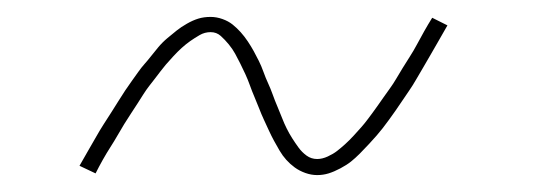

<svg xmlns="http://www.w3.org/2000/svg" viewBox="-20 -401 640 227"><path d="M355 -194Q348 -194 341 -196.5Q334 -199 328.5 -203Q323 -207 318.5 -212Q314 -217 310.5 -223Q307 -229 304 -234.5Q301 -240 298 -246.5Q295 -253 292 -259.5Q289 -266 286.5 -272.5Q284 -279 281 -286Q278 -293 275.5 -300Q273 -307 270 -313.5Q267 -320 264 -326Q261 -332 258 -337.5Q255 -343 250.5 -348.5Q246 -354 241 -358.5Q236 -363 229 -363Q222 -363 216 -359.5Q210 -356 205 -352.5Q200 -349 195 -344.5Q190 -340 184.5 -334Q179 -328 176 -324.5Q173 -321 170 -317Q167 -313 163.5 -308.5Q160 -304 156.5 -299.5Q153 -295 149.5 -289.5Q146 -284 142.5 -278.5Q139 -273 135 -267Q131 -261 127 -254.5Q123 -248 119 -241Q115 -234 110.5 -227Q106 -220 101.5 -212Q97 -204 93 -196L74 -205Q79 -214 84 -222.5Q89 -231 93.5 -239Q98 -247 102.5 -254Q107 -261 111.5 -268Q116 -275 120 -281.5Q124 -288 128 -294Q132 -300 136 -305.5Q140 -311 143.5 -316Q147 -321 151 -325.5Q155 -330 158.5 -334.5Q162 -339 167 -345Q172 -351 178 -356Q184 -361 189 -365Q194 -369 201 -373Q208 -377 214.5 -379Q221 -381 229 -381Q236 -381 243 -378.5Q250 -376 255 -372Q260 -368 264.5 -363Q269 -358 273 -352Q277 -346 280 -340.5Q283 -335 286 -329Q289 -323 291.5 -316Q294 -309 297 -302.5Q300 -296 302.5 -289Q305 -282 308 -275Q311 -268 313.5 -261.5Q316 -255 319 -249Q322 -243 325.5 -237.5Q329 -232 333 -226.5Q337 -221 342.5 -217Q348 -213 355 -213Q361 -213 367.5 -216Q374 -219 378.5 -222.5Q383 -226 388 -230.5Q393 -235 398.5 -241Q404 -247 407.5 -251Q411 -255 414 -259Q417 -263 420 -267Q423 -271 426.5 -276Q430 -281 433.5 -286Q437 -291 441 -296.5Q445 -302 448.5 -308Q452 -314 456 -320.5Q460 -327 464.5 -334Q469 -341 473 -348.5Q477 -356 481.5 -364Q486 -372 491 -380L509 -371Q504 -362 499 -353.5Q494 -345 489.5 -337Q485 -329 480.5 -321.5Q476 -314 472 -307Q468 -300 463.5 -293.5Q459 -287 455 -281Q451 -275 447.5 -270Q444 -265 440 -259.5Q436 -254 432.5 -249.5Q429 -245 425.5 -241Q422 -237 416.5 -231Q411 -225 405.5 -219.5Q400 -214 395 -210Q390 -206 382.5 -202Q375 -198 368.5 -196Q362 -194 355 -194Z"/></svg>

Font: Iosevka Curly Slab ThEx
Style: Italic
Weight: 100
Width: 7
Italic angle: -9°
Monospace: yes
Designer: Belleve Invis
Foundry: Belleve Invis
Version: Version 11.1.0; ttfautohint (v1.8.3)